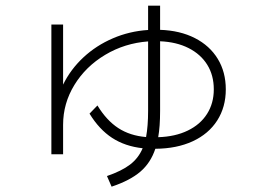

<svg xmlns="http://www.w3.org/2000/svg" viewBox="-20 -622 978 688"><path d="M164.1 -534.2H206.1V-318.8Q232.9 -373.5 278.8 -416.3Q324.7 -459 384.3 -484.6Q443.8 -510.3 510.7 -514.6V-601.6H553.7V-515.1Q625 -512.7 678.2 -485.6Q731.4 -458.5 760.3 -411.1Q789.1 -363.8 789.1 -301.8Q789.1 -238.3 758.3 -190.2Q727.5 -142.1 670.4 -115.7Q613.3 -89.4 536.6 -88.9Q520 -38.6 482.9 -6.8Q445.8 24.9 379.9 46.9L363.3 8.8Q416 -9.3 446 -32.2Q476.1 -55.2 491.2 -90.8Q428.2 -97.7 381.8 -127.9Q335.4 -158.2 300.8 -214.8L329.1 -244.1Q361.8 -190.4 403.8 -163.1Q445.8 -135.7 503.4 -130.9Q510.7 -170.4 510.7 -224.6V-473.6Q426.8 -467.3 356.9 -425.5Q287.1 -383.8 246.6 -317.6Q206.1 -251.5 206.1 -174.8V-69.3H164.1ZM746.1 -301.8Q746.1 -352.1 722.7 -389.9Q699.2 -427.7 655.8 -449.7Q612.3 -471.7 553.7 -474.1V-224.6Q553.7 -168.5 546.9 -130.4Q607.9 -132.3 652.8 -154.1Q697.8 -175.8 721.9 -213.9Q746.1 -252 746.1 -301.8Z"/></svg>

Font: Pretendard ExtraLight
Style: Regular
Weight: 200
Designer: Base glyphs from Inter by Rasmus Andersson; Hangeul glyphs from Noto Sans CJK(Source Han Sans) by Jang Soo-young and Kan
Foundry: Kil Hyung-jin
Version: Version 1.309